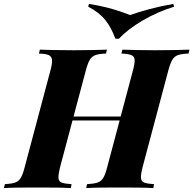

<svg xmlns="http://www.w3.org/2000/svg" viewBox="-64 -962 989 982"><path d="M248 -346 255 -366H608L600 -346ZM616 -602Q626 -639 624.5 -656.5Q623 -674 607 -680.5Q591 -687 557 -688L562 -708Q590 -707 636 -706Q682 -705 728 -705Q781 -705 828.5 -706Q876 -707 905 -708L900 -688Q866 -687 847 -680.5Q828 -674 817.5 -656.5Q807 -639 797 -602L665 -106Q656 -70 657 -52Q658 -34 674 -28Q690 -22 724 -20L720 0Q692 -2 644.5 -2.5Q597 -3 544 -3Q498 -3 452 -2.5Q406 -2 377 0L381 -20Q415 -22 434 -28Q453 -34 464 -52Q475 -70 484 -106ZM243 -106Q234 -70 235 -52Q236 -34 252 -28Q268 -22 302 -20L298 0Q268 -2 223 -2.5Q178 -3 131 -3Q77 -3 31 -2.5Q-15 -2 -44 0L-39 -20Q-6 -22 12.5 -28Q31 -34 42 -52Q53 -70 62 -106L194 -602Q204 -639 202 -656.5Q200 -674 184.5 -680.5Q169 -687 135 -688L140 -708Q167 -707 214 -706Q261 -705 315 -705Q362 -705 406 -706Q450 -707 483 -708L478 -688Q444 -687 425 -680.5Q406 -674 395.5 -656.5Q385 -639 375 -602ZM601 -885Q646 -901 703 -916Q760 -931 822 -942L827 -928Q740 -901 664.5 -856.5Q589 -812 544 -764H526Q506 -820 475 -859Q444 -898 387 -928L391 -942Q440 -934 476.5 -925Q513 -916 543 -906Q573 -896 601 -885Z"/></svg>

Font: Playfair Display ExtraBold
Style: Italic
Weight: 800
Italic angle: -14°
Designer: Claus Eggers Sørensen
Foundry: Claus Eggers Sørensen
Version: Version 1.203